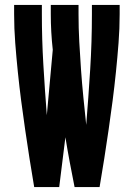

<svg xmlns="http://www.w3.org/2000/svg" viewBox="-20 -755 540 775"><path d="M118 0Q108 -58 99 -116Q90 -174 81.5 -232Q73 -290 65.5 -348Q58 -406 52 -464.5Q46 -523 41.5 -581.5Q37 -640 37 -698V-735H149V-698Q149 -596 155 -494Q161 -392 169 -290L193 -554Q189 -590 187 -626Q185 -662 185 -698V-735H297V-698Q297 -642 300 -586Q303 -530 307 -474Q311 -418 316.5 -362.5Q322 -307 328 -251Q337 -362 344 -474Q351 -586 351 -698V-735H463V-698Q463 -640 458.5 -581.5Q454 -523 448 -464.5Q442 -406 434.5 -348Q427 -290 418.5 -232Q410 -174 401 -116Q392 -58 382 0H281Q271 -50 261.5 -100.5Q252 -151 244 -201L219 0Z"/></svg>

Font: Iosevka Term Curly Heavy
Style: Regular
Weight: 900
Designer: Belleve Invis
Foundry: Belleve Invis
Version: Version 32.3.0